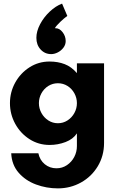

<svg xmlns="http://www.w3.org/2000/svg" viewBox="-20 -791 655 1061"><path d="M42 56H192Q200 94 227.5 116.5Q255 139 292 139Q324 139 350 121.5Q376 104 390.5 76Q405 48 405 16V-54Q384 -22 342 -6Q300 10 254 10Q193 10 143 -22Q93 -54 64 -107Q35 -160 35 -221Q35 -282 64 -334.5Q93 -387 143 -419Q193 -451 254 -451Q300 -451 337.5 -436.5Q375 -422 405 -387V-441H555V-1Q555 70 520.5 127.5Q486 185 427.5 217.5Q369 250 300 250Q237 250 179 228.5Q121 207 83 163.5Q45 120 42 56ZM405 -221Q405 -250 391 -275.5Q377 -301 353 -316Q329 -331 300 -331Q271 -331 247 -316Q223 -301 209 -275.5Q195 -250 195 -221Q195 -192 209 -166.5Q223 -141 247 -125.5Q271 -110 300 -110Q329 -110 353 -125.5Q377 -141 391 -166.5Q405 -192 405 -221ZM283 -635H288Q309 -635 326 -613Q343 -591 343 -564Q343 -544 330.5 -527.5Q318 -511 299.5 -501.5Q281 -492 263 -492Q228 -492 204.5 -517.5Q181 -543 181 -582Q181 -618 201.5 -657Q222 -696 255 -727Q288 -758 323 -771L352 -703Q335 -691 313 -670Q291 -649 283 -635Z"/></svg>

Font: Teachers[wght]
Style: Regular
Weight: 400
Designer: Alfredo Marco Pradil & Chank Diesel
Version: Version 1.000;Glyphs 3.1.2 (3151)